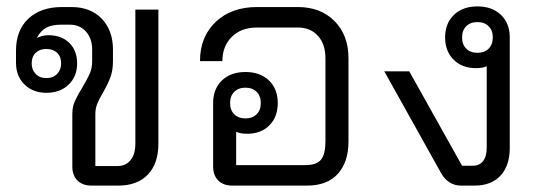

<svg xmlns="http://www.w3.org/2000/svg" viewBox="-20 -580 1693 600"><path d="M206 -60V-224Q206 -246 214 -264Q222 -282 237 -306Q253 -333 260.5 -350Q268 -367 268 -389V-425Q268 -460 248.5 -481.5Q229 -503 197 -503H174Q142 -503 124.5 -493.5Q107 -484 96 -463L97 -462Q113 -470 131 -470Q172 -470 196.5 -446Q221 -422 221 -382Q221 -341 194.5 -315.5Q168 -290 125 -290Q83 -290 56.5 -316Q30 -342 30 -384V-422Q30 -485 68.5 -521.5Q107 -558 174 -558H203Q263 -558 298 -521.5Q333 -485 333 -425V-389Q333 -360 325 -338.5Q317 -317 302 -291Q290 -271 284 -256Q278 -241 278 -224V-61H346Q373 -61 388 -79.5Q403 -98 403 -131V-550H475V-131Q475 -69 442 -34.5Q409 0 350 0H266Q238 0 222 -16Q206 -32 206 -60ZM171 -382Q171 -403 158.5 -415Q146 -427 125 -427Q104 -427 91.5 -415Q79 -403 79 -382Q79 -362 91.5 -349Q104 -336 125 -336Q146 -336 158.5 -349Q171 -362 171 -382Z M1069 -398V-138Q1069 -74 1036 -37Q1003 0 939 0H706Q678 0 662 -16Q646 -32 646 -60V-258Q646 -302 673.5 -328.5Q701 -355 747 -355Q793 -355 820.5 -328.5Q848 -302 848 -258Q848 -215 822 -188.5Q796 -162 752 -162Q732 -162 718 -168V-64H933Q970 -64 983.5 -81.5Q997 -99 997 -138V-398Q997 -442 973.5 -468Q950 -494 911 -494H783Q734 -494 704.5 -465Q675 -436 675 -389H605Q605 -465 654 -511.5Q703 -558 783 -558H911Q982 -558 1025.5 -514Q1069 -470 1069 -398ZM699 -258Q699 -236 712 -223Q725 -210 747 -210Q769 -210 782 -223Q795 -236 795 -258Q795 -280 782 -293Q769 -306 747 -306Q725 -306 712 -293Q699 -280 699 -258Z M1573 -463V-118Q1573 -62 1544 -31Q1515 0 1463 0H1420Q1401 0 1385 -10Q1369 -20 1359 -38L1181 -357H1259L1424 -62H1457Q1478 -62 1489.5 -76.5Q1501 -91 1501 -118V-373Q1488 -367 1468 -367Q1424 -367 1397.5 -393.5Q1371 -420 1371 -463Q1371 -507 1398.5 -533.5Q1426 -560 1472 -560Q1518 -560 1545.5 -533.5Q1573 -507 1573 -463ZM1520 -463Q1520 -485 1507 -498Q1494 -511 1472 -511Q1450 -511 1437 -498Q1424 -485 1424 -463Q1424 -441 1437 -428Q1450 -415 1472 -415Q1494 -415 1507 -428Q1520 -441 1520 -463Z"/></svg>

Font: Bai Jamjuree
Style: Regular
Weight: 400
Designer: Katatrad Aksorn Co.,Ltd.
Foundry: Cadson Demak Co.,Ltd.
Version: Version 1.000; ttfautohint (v1.6)